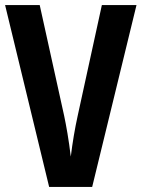

<svg xmlns="http://www.w3.org/2000/svg" viewBox="-20 -734 556 754"><path d="M173 0H342L516 -714H380L285 -279C274 -229 265 -176 258 -119C250 -186 240 -241 232 -279L136 -714H0Z"/></svg>

Font: Kathrein 77 Bold Condensed
Style: Regular
Weight: 700
Width: 3
Designer: Lazydogs Typefoundry, based on Open Sans by Ascender Corporation
Foundry: Lazydogs Typefoundry
Version: Version 1.003;PS 001.003;hotconv 1.0.88;makeotf.lib2.5.64775